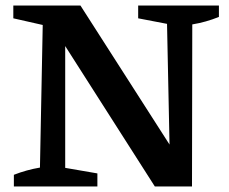

<svg xmlns="http://www.w3.org/2000/svg" viewBox="-20 -672 825 692"><path d="M478 -652H769V-611Q722 -592 673 -584L672 0H538L215 -506V-67L331 -47V0H30V-42Q76 -60 124 -68L134 -582L28 -606V-652H270L591 -151L582 -586L478 -606Z"/></svg>

Font: Piazzolla SemiBold
Style: Regular
Weight: 600
Designer: Juan Pablo del Peral
Foundry: Huerta Tipografica
Version: Version 1.330